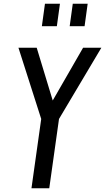

<svg xmlns="http://www.w3.org/2000/svg" viewBox="-20 -1005 561 1025"><path d="M148 0H243L295 -370L521 -750H423.5L261.5 -468.5L176 -750H78.5L200 -370ZM203.5 -865H283.5L300 -985H220ZM352 -865H431.5L448 -985H368.5Z"/></svg>

Font: Mohave Medium
Style: Italic
Weight: 500
Italic angle: -8°
Designer: Gumpita Rahayu
Foundry: Tokotype
Version: Version 2.002; ttfautohint (v1.8.3)